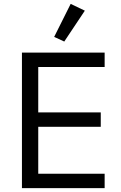

<svg xmlns="http://www.w3.org/2000/svg" viewBox="-20 -969 623 989"><path d="M93 0ZM93 0V-698H519V-624H177V-390H499V-316H177V-74H519V0ZM311 -755 259 -779 344 -949 417 -914Z"/></svg>

Font: Aneliza
Style: Regular
Weight: 400
Designer: Mike Abbink, Paul van der Laan, Pieter van Rosmalen
Foundry: Bold Monday
Version: Version 3.001;September 8, 2019;FontCreator 11.5.0.2425 64-b